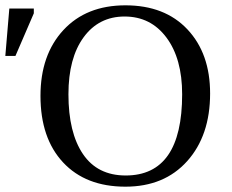

<svg xmlns="http://www.w3.org/2000/svg" viewBox="-46 -689 872 721"><path d="M743 -338Q743 -180 657 -84Q571 12 425 12Q276 12 191 -79Q106 -170 106 -329Q106 -483 192 -576Q278 -669 425 -669Q573 -669 658 -578.5Q743 -488 743 -338ZM638 -335Q638 -469 579 -548Q520 -627 422 -627Q325 -627 268 -549Q211 -471 211 -335Q211 -191 265.5 -110.5Q320 -30 426 -30Q638 -30 638 -335ZM-26 -479 -11 -657H81V-639L12 -479Z"/></svg>

Font: myMathFont
Style: Regular
Weight: 400
Designer: Ross Mills, John Hudson & Paul Hanslow, Tiro Typeworks Ltd; with prior portions MicroPress Inc., and Coen Hoffman. Math 
Foundry: Tiro Typeworks Ltd
Version: Version 2.13 b171